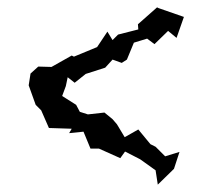

<svg xmlns="http://www.w3.org/2000/svg" viewBox="-20 -491 564 522"><path d="M63 -291 58 -259 77 -206 92 -191 113 -143 175 -141 168 -129 207 -133 226 -87H249L307 -61L320 -79L361 -58L403 -28L409 11L453 -32L468 -78L429 -66L403 -92L389 -99L356 -139L319 -118L298 -153L286 -167L264 -185L219 -180L197 -187L187 -206L149 -230L159 -257L164 -281L183 -266L213 -290L266 -307L286 -329L311 -320L325 -329L344 -375L380 -386L400 -371L437 -407L460 -388L480 -445L411 -469L407 -471L355 -425L356 -411L301 -397L286 -382L272 -405L244 -363L181 -337L175 -340L120 -309L84 -310Z"/></svg>

Font: チョークS
Style: Regular
Weight: 400
Designer: [Stick] Fontworks Inc.
Foundry: [Stick] Fontworks Inc.
Version: Version 1.200;FEAKit 1.0